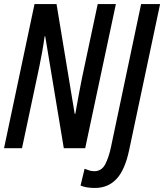

<svg xmlns="http://www.w3.org/2000/svg" viewBox="-21 -734 813 951"><path d="M-1 0 150 -714H259L349 -170H352Q361 -221 370 -269.5Q379 -318 385 -347L463 -714H553L401 0H295L203 -554H200Q195 -517 188 -477.5Q181 -438 174 -405Q167 -372 163 -353L88 0ZM449 197Q405 197 378 185L398 102Q410 107 422 110.5Q434 114 446 114Q482 114 500 80Q518 46 529 -7L678 -714H772L619 8Q598 108 556 152.5Q514 197 449 197Z"/></svg>

Font: Noto Sans ExtraCondensed Medium
Style: Italic
Weight: 500
Width: 2
Italic angle: -12°
Designer: Monotype Design Team
Foundry: Monotype Imaging Inc.
Version: Version 2.013; ttfautohint (v1.8.4.7-5d5b)